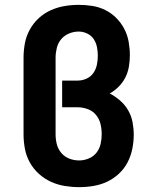

<svg xmlns="http://www.w3.org/2000/svg" viewBox="-20 -763 640 791"><path d="M306 8Q276 8 246 3Q216 -2 189 -14.5Q162 -27 139.5 -47.5Q117 -68 102.5 -94.5Q88 -121 82.5 -150.5Q77 -180 77 -210V-525Q77 -555 82.5 -584.5Q88 -614 102.5 -640.5Q117 -667 139 -687.5Q161 -708 188.5 -720.5Q216 -733 245.5 -738Q275 -743 305 -743Q333 -743 361 -738.5Q389 -734 414 -721.5Q439 -709 459 -689Q479 -669 492 -644Q505 -619 510 -591Q515 -563 515 -535Q515 -512 511 -488.5Q507 -465 496.5 -444Q486 -423 469 -406Q452 -389 432 -378Q455 -366 475 -348.5Q495 -331 508 -308.5Q521 -286 526 -260Q531 -234 531 -208Q531 -179 525 -149.5Q519 -120 505.5 -94Q492 -68 470 -47.5Q448 -27 421.5 -14.5Q395 -2 365.5 3Q336 8 306 8ZM306 -102Q326 -102 345.5 -110Q365 -118 377.5 -134Q390 -150 394.5 -170Q399 -190 399 -210Q399 -232 394 -252.5Q389 -273 375.5 -289.5Q362 -306 341.5 -313.5Q321 -321 300 -321H236V-431H300Q319 -431 336.5 -439Q354 -447 364.5 -462Q375 -477 379 -495.5Q383 -514 383 -533Q383 -551 379.5 -569Q376 -587 366 -602Q356 -617 339 -625Q322 -633 304 -633Q284 -633 264.5 -625Q245 -617 232 -601.5Q219 -586 214 -565.5Q209 -545 209 -525V-210Q209 -189 214 -169Q219 -149 232.5 -133Q246 -117 265.5 -109.5Q285 -102 306 -102Z"/></svg>

Font: Iosevka Etoile Extrabold
Style: Regular
Weight: 800
Designer: Belleve Invis
Foundry: Belleve Invis
Version: Version 22.1.2; ttfautohint (v1.8.4)